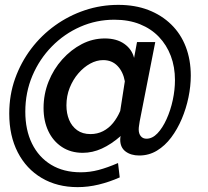

<svg xmlns="http://www.w3.org/2000/svg" viewBox="-20 -623 856 789"><path d="M582 -53Q606 -53 627 -75Q648 -97 664.5 -133.5Q681 -170 690 -212Q699 -254 699 -294Q699 -348 682 -393Q665 -438 633 -471.5Q601 -505 555 -523.5Q509 -542 450 -542Q376 -542 310 -513Q244 -484 193 -432Q142 -380 113 -311.5Q84 -243 84 -164Q84 -89 111.5 -33Q139 23 190 54Q241 85 312 85Q349 85 385 75.5Q421 66 465 47L472 106Q429 125 385.5 135.5Q342 146 299 146Q215 146 151.5 108.5Q88 71 53 3Q18 -65 18 -156Q18 -233 42 -300Q66 -367 108 -422.5Q150 -478 206.5 -518.5Q263 -559 329 -581Q395 -603 466 -603Q535 -603 589.5 -582Q644 -561 683.5 -522.5Q723 -484 743.5 -430.5Q764 -377 764 -312Q764 -269 754.5 -223Q745 -177 727 -134.5Q709 -92 683.5 -58Q658 -24 625 -4Q592 16 552 16Q518 16 496 -0.5Q474 -17 474 -49Q474 -54 474.5 -57.5Q475 -61 476 -64Q437 -30 398.5 -12.5Q360 5 320 5Q271 5 234.5 -19Q198 -43 178.5 -84.5Q159 -126 159 -179Q159 -236 179.5 -287.5Q200 -339 236 -379Q272 -419 316.5 -442Q361 -465 411 -465Q459 -465 490.5 -443Q522 -421 531 -385L543 -450H618L554 -124Q553 -117 551.5 -107.5Q550 -98 550 -91Q550 -74 558.5 -63.5Q567 -53 582 -53ZM352 -72Q380 -72 403.5 -84Q427 -96 444.5 -117.5Q462 -139 474 -167L493 -289Q486 -328 463 -352Q440 -376 404 -376Q377 -376 350.5 -361.5Q324 -347 302 -321.5Q280 -296 266.5 -262.5Q253 -229 253 -190Q253 -157 264 -130.5Q275 -104 297 -88Q319 -72 352 -72Z"/></svg>

Font: Raleway Thin ExtraBold
Style: Italic
Weight: 800
Italic angle: -12°
Version: Version 4.026